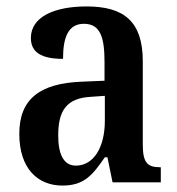

<svg xmlns="http://www.w3.org/2000/svg" viewBox="-20 -567 550 597"><path d="M174 10C242 10 268 -23 306 -78H314L330 0H480V-47H477C437 -47 424 -63 424 -118V-376C424 -501 365 -547 249 -547C150 -547 76 -515 76 -449C76 -404 109 -384 176 -384C176 -449 191 -493 241 -493C294 -493 305 -447 305 -373V-316L234 -313C104 -308 40 -259 40 -151C40 -41 99 10 174 10ZM216 -52C178 -52 161 -87 161 -146C161 -222 186 -262 263 -266L306 -269V-191C306 -109 271 -52 216 -52Z"/></svg>

Font: Noto Serif Bengali Condensed SemiBold
Style: Regular
Weight: 600
Width: 3
Designer: Juan Bruce, Universal Thirst, Indian Type Foundry and the Monotype Design Team.
Foundry: Monotype Imaging Inc.
Version: Version 2.003